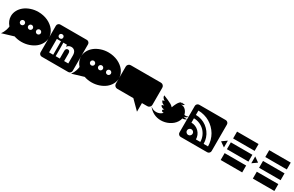

<svg xmlns="http://www.w3.org/2000/svg" viewBox="292 -2885 7913 5169"><g transform="rotate(30 4248.5 -300.0)"><path d="M429.2 -335.9Q429.2 -365.2 408 -386.2Q386.7 -407.2 356.9 -407.2Q327.6 -407.2 306.9 -386.2Q286.1 -365.2 286.1 -335.9Q286.1 -306.2 306.9 -285.2Q327.6 -264.2 356.9 -264.2Q387.2 -264.2 408.2 -285.2Q429.2 -306.2 429.2 -335.9ZM679.2 -335.9Q679.2 -365.2 658 -386.2Q636.7 -407.2 606.9 -407.2Q577.6 -407.2 556.9 -386.2Q536.1 -365.2 536.1 -335.9Q536.1 -306.2 556.9 -285.2Q577.6 -264.2 606.9 -264.2Q637.2 -264.2 658.2 -285.2Q679.2 -306.2 679.2 -335.9ZM929.2 -335.9Q929.2 -365.2 908 -386.2Q886.7 -407.2 856.9 -407.2Q827.6 -407.2 806.9 -386.2Q786.1 -365.2 786.1 -335.9Q786.1 -306.2 806.9 -285.2Q827.6 -264.2 856.9 -264.2Q887.2 -264.2 908.2 -285.2Q929.2 -306.2 929.2 -335.9ZM1179.2 -335.9Q1179.2 -241.2 1132.6 -155.3Q1085.9 -69.3 1006.8 -7.1Q927.7 55.2 818.4 92Q709 128.9 588.9 128.9Q467.8 128.9 355 89.8L356.9 92.8L0 200.2Q27.8 163.1 48.8 121.6Q69.8 80.1 80.3 47.4Q90.8 14.6 97.2 -12.7Q103.5 -40 104.5 -54.7L106 -69.8Q0 -190.9 0 -335.9Q0 -430.2 46.6 -516.1Q93.3 -602.1 172.1 -664.1Q251 -726.1 360.1 -762.9Q469.2 -799.8 588.9 -799.8Q668.9 -799.8 745.6 -783.2Q822.3 -766.6 887 -736.6Q951.7 -706.5 1006.1 -663.8Q1060.5 -621.1 1098.6 -570.1Q1136.7 -519 1158 -459Q1179.2 -398.9 1179.2 -335.9Z M1378.9 0H1506.8V-418.9H1378.9ZM1510.7 -535.2Q1510.7 -563.5 1492.4 -581.8Q1474.1 -600.1 1443.8 -600.1Q1413.6 -600.1 1394.5 -581.8Q1375.5 -563.5 1375.5 -535.2Q1375.5 -507.3 1394 -488.8Q1412.6 -470.2 1441.9 -470.2Q1473.6 -470.2 1492.7 -488.8Q1511.7 -507.3 1510.7 -535.2ZM1846.7 0H1975.6V-247.1Q1975.6 -336.4 1934.8 -382.3Q1894 -428.2 1827.6 -428.2Q1781.2 -428.2 1748.5 -407.2Q1715.8 -386.2 1699.7 -359.9H1697.8L1691.9 -418.9H1580.6Q1583.5 -304.7 1583.5 -285.2V0H1711.9V-241.2Q1711.9 -262.2 1715.8 -273.9Q1724.1 -294.9 1740.7 -309.1Q1757.3 -323.2 1781.7 -323.2Q1846.7 -323.2 1846.7 -231.9ZM2178.7 -711.9V111.8Q2178.7 147.9 2152.6 174.1Q2126.5 200.2 2090.8 200.2H1266.6Q1231 200.2 1204.8 174.1Q1178.7 147.9 1178.7 111.8V-711.9Q1178.7 -748 1204.6 -773.9Q1230.5 -799.8 1266.6 -799.8H2090.8Q2127 -799.8 2152.8 -773.9Q2178.7 -748 2178.7 -711.9Z M2607.9 -335.9Q2607.9 -365.2 2586.7 -386.2Q2565.4 -407.2 2535.6 -407.2Q2506.3 -407.2 2485.6 -386.2Q2464.8 -365.2 2464.8 -335.9Q2464.8 -306.2 2485.6 -285.2Q2506.3 -264.2 2535.6 -264.2Q2565.9 -264.2 2586.9 -285.2Q2607.9 -306.2 2607.9 -335.9ZM2857.9 -335.9Q2857.9 -365.2 2836.7 -386.2Q2815.4 -407.2 2785.6 -407.2Q2756.3 -407.2 2735.6 -386.2Q2714.8 -365.2 2714.8 -335.9Q2714.8 -306.2 2735.6 -285.2Q2756.3 -264.2 2785.6 -264.2Q2815.9 -264.2 2836.9 -285.2Q2857.9 -306.2 2857.9 -335.9ZM3107.9 -335.9Q3107.9 -365.2 3086.7 -386.2Q3065.4 -407.2 3035.6 -407.2Q3006.3 -407.2 2985.6 -386.2Q2964.8 -365.2 2964.8 -335.9Q2964.8 -306.2 2985.6 -285.2Q3006.3 -264.2 3035.6 -264.2Q3065.9 -264.2 3086.9 -285.2Q3107.9 -306.2 3107.9 -335.9ZM3357.9 -335.9Q3357.9 -241.2 3311.3 -155.3Q3264.6 -69.3 3185.5 -7.1Q3106.4 55.2 2997.1 92Q2887.7 128.9 2767.6 128.9Q2646.5 128.9 2533.7 89.8L2535.6 92.8L2178.7 200.2Q2206.5 163.1 2227.5 121.6Q2248.5 80.1 2259 47.4Q2269.5 14.6 2275.9 -12.7Q2282.2 -40 2283.2 -54.7L2284.7 -69.8Q2178.7 -190.9 2178.7 -335.9Q2178.7 -430.2 2225.3 -516.1Q2272 -602.1 2350.8 -664.1Q2429.7 -726.1 2538.8 -762.9Q2647.9 -799.8 2767.6 -799.8Q2847.7 -799.8 2924.3 -783.2Q3001 -766.6 3065.7 -736.6Q3130.4 -706.5 3184.8 -663.8Q3239.3 -621.1 3277.3 -570.1Q3315.4 -519 3336.7 -459Q3357.9 -398.9 3357.9 -335.9Z M4494.6 -700.2V-168Q4494.6 -126.5 4465.3 -97.2Q4436 -67.9 4394.5 -67.9H4226.6V200.2L3959.5 -67.9H3457.5Q3416 -67.9 3386.7 -97.2Q3357.4 -126.5 3357.4 -168V-700.2Q3357.4 -741.7 3386.7 -770.8Q3416 -799.8 3457.5 -799.8H4394.5Q4436 -799.8 4465.3 -770.8Q4494.6 -741.7 4494.6 -700.2Z M5497.1 -299.8Q5454.1 -252.4 5377 -253.9Q5362.3 -191.9 5327.4 -137.7Q5292.5 -83.5 5244.9 -43.7Q5197.3 -3.9 5139.6 24.7Q5082 53.2 5019.5 67.6Q4957 82 4895 82Q4773.9 82 4669.7 29.3Q4565.4 -23.4 4494.1 -122.1Q4529.8 -87.9 4577.4 -68.8Q4625 -49.8 4675.3 -49.8Q4730 -49.8 4779.3 -71.3Q4828.6 -92.8 4866.2 -132.8Q4842.3 -129.4 4818.1 -140.4Q4793.9 -151.4 4793.9 -174.8Q4793.9 -189.9 4806.2 -201.4Q4818.4 -212.9 4835 -220.2Q4794.9 -215.8 4761.7 -231.7Q4728.5 -247.6 4710.9 -282.2Q4732.9 -306.6 4780.3 -310.1Q4733.9 -321.8 4704.8 -345.7Q4675.8 -369.6 4668 -412.1Q4695.3 -419.9 4721.2 -419.9H4729Q4691.9 -440.4 4666.7 -471.9Q4641.6 -503.4 4643.1 -541L4644 -548.8Q4803.2 -487.8 4901.4 -433.1Q4931.6 -415.5 4977.1 -370.1Q4991.7 -410.6 5004.4 -439.9Q5017.1 -469.2 5036.6 -506.1Q5056.2 -543 5080.8 -571.5Q5105.5 -600.1 5134.3 -619.1Q5132.8 -603.5 5119.1 -587.9Q5152.8 -620.1 5197.3 -626Q5194.3 -603 5144 -585Q5151.4 -587.4 5169.7 -594.5Q5188 -601.6 5202.4 -605.7Q5216.8 -609.9 5228 -609.9Q5243.2 -609.9 5243.2 -599.1Q5243.2 -590.8 5227.1 -583Q5210.9 -575.2 5184.1 -567.4Q5157.2 -559.6 5156.2 -559.1Q5197.3 -563.5 5235.1 -548.3Q5272.9 -533.2 5300.5 -504.6Q5328.1 -476.1 5347.2 -439.9Q5366.2 -403.8 5374 -365.2Q5394 -358.9 5410.2 -358.9Q5429.2 -358.9 5453.9 -364Q5478.5 -369.1 5493.2 -377.9Q5480.5 -347.7 5450 -331.1Q5419.4 -314.5 5383.3 -312Q5417 -296.9 5466.3 -296.9Q5482.4 -296.9 5497.1 -299.8Z M5821.3 -35.2Q5821.3 -71.8 5794.9 -97.9Q5768.6 -124 5731.9 -124Q5695.8 -124 5669.9 -97.9Q5644 -71.8 5644 -35.2Q5644 1 5670.2 27.1Q5696.3 53.2 5731.9 53.2Q5768.6 53.2 5794.9 27.1Q5821.3 1 5821.3 -35.2ZM5974.1 53.2H6109.9Q6109.9 -41.5 6073 -127.7Q6036.1 -213.9 5973.6 -276.4Q5911.1 -338.9 5825 -376Q5738.8 -413.1 5644 -413.1V-277.8Q5710 -277.8 5770.3 -252.7Q5830.6 -227.5 5877 -181.2Q5923.8 -134.8 5949 -74.2Q5974.1 -13.7 5974.1 53.2ZM6213.9 53.2H6350.1Q6350.1 -42.5 6324.7 -134Q6299.3 -225.6 6253.7 -303Q6208 -380.4 6142.8 -445.6Q6077.6 -510.7 6000.2 -556.4Q5922.9 -602.1 5831.3 -627.4Q5739.7 -652.8 5644 -652.8V-518.1Q5736.8 -518.1 5823.7 -489.3Q5910.6 -460.4 5980.7 -407.5Q6050.8 -354.5 6103.5 -284.2Q6156.2 -213.9 6185.1 -126.7Q6213.9 -39.6 6213.9 53.2ZM6497.1 -711.9V111.8Q6497.1 147.9 6470.9 174.1Q6444.8 200.2 6409.2 200.2H5585Q5549.3 200.2 5523.2 174.1Q5497.1 147.9 5497.1 111.8V-711.9Q5497.1 -748 5522.9 -773.9Q5548.8 -799.8 5585 -799.8H6409.2Q6445.3 -799.8 6471.2 -773.9Q6497.1 -748 6497.1 -711.9Z M6735.8 -349.1V-136.2L6585.9 -242.2ZM7497.1 -14.2V199.2H6828.1V-14.2ZM7497.1 -349.1V-136.2H6828.1V-349.1ZM7497.1 -683.1V-470.2H6828.1V-683.1Z M7585.9 -349.1 7735.8 -242.2 7585.9 -136.2ZM8497.1 -14.2V199.2H7828.1V-14.2ZM8497.1 -349.1V-136.2H7828.1V-349.1ZM8497.1 -683.1V-470.2H7828.1V-683.1Z"/></g></svg>

Font: Web Symbols
Style: Regular
Weight: 400
Designer: Igor Kiselev
Foundry: Just Be Nice studio
Version: Version 1.000;PS 001.001;hotconv 1.0.56